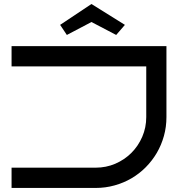

<svg xmlns="http://www.w3.org/2000/svg" viewBox="-20 -928 914 948"><path d="M801.8 -350.1Q801.8 -301.3 789.3 -256.6Q776.9 -211.9 754.2 -173.1Q731.4 -134.3 699.7 -102.3Q668 -70.3 629.2 -47.6Q590.3 -24.9 545.4 -12.5Q500.5 0 452.1 0H37.1V-100.1H452.1Q503.9 -100.1 549.3 -119.6Q594.7 -139.2 628.7 -173.1Q662.6 -207 682.4 -252.7Q702.1 -298.3 702.1 -350.1V-600.1H37.1V-700.2H801.8ZM553.7 -755.4 431.6 -819.3 310.1 -755.4 276.9 -805.2 431.6 -908.2 596.7 -805.2Z"/></svg>

Font: Bruno Ace
Style: Regular
Weight: 400
Designer: Astigmatic (AOETI)
Foundry: Astigmatic (AOETI)
Version: Version 1.000